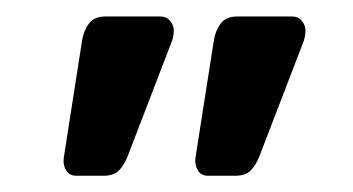

<svg xmlns="http://www.w3.org/2000/svg" viewBox="-20 -621 428 233"><path d="M232.6 -407.7Q224.4 -407.7 220.4 -413.8Q216.3 -419.9 217.1 -428.9L239.5 -571.8Q241.5 -584.1 247.9 -592.6Q254.4 -601 267.9 -601H334.4Q341.8 -601 346.3 -595.7Q350.7 -590.4 350.7 -583.9Q350.7 -575.8 347.3 -567.9L294.6 -430.8Q290.6 -420.8 284.3 -414.2Q278.1 -407.7 265.4 -407.7ZM72.8 -407.7Q64.6 -407.7 60.5 -413.8Q56.4 -419.9 57.3 -428.9L79.6 -571.8Q81.6 -584.1 88.1 -592.6Q94.5 -601 108 -601H174.6Q181.9 -601 186.4 -595.7Q190.9 -590.4 190.9 -583.9Q190.9 -575.8 187.4 -567.9L134.7 -430.8Q130.7 -420.8 124.4 -414.2Q118.2 -407.7 105.5 -407.7Z"/></svg>

Font: Rubik Light
Style: Regular
Weight: 300
Designer: Hubert and Fischer
Foundry: Hubert and Fischer
Version: Version 2.300;gftools[0.9.30]